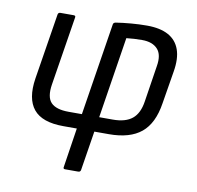

<svg xmlns="http://www.w3.org/2000/svg" viewBox="-77 -578 864 842"><g transform="rotate(10 355.0 -156.5)"><path d="M266 185Q257 185 259 176L286 0H226Q131 0 93 -46.5Q55 -93 69 -184L116 -478Q118 -487 127 -487H186Q196 -487 194 -478L145 -171Q136 -114 159 -90Q182 -66 238 -66H297L362 -477Q363 -485 373 -487Q405 -492 441 -495Q477 -498 511 -498Q570 -498 606.5 -478Q643 -458 657 -418.5Q671 -379 661 -320L637 -174Q623 -83 572.5 -41.5Q522 0 429 0H364L336 176Q334 185 325 185ZM374 -66H435Q491 -66 521 -90.5Q551 -115 559 -169L584 -330Q593 -382 570 -407Q547 -432 501 -432Q483 -432 465.5 -431Q448 -430 431 -428Z"/></g></svg>

Font: Sofia Sans Semi Condensed
Style: Italic
Weight: 400
Italic angle: -9°
Designer: Botio Nikoltchev, Ani Petrova
Foundry: lettersoup
Version: Version 4.101